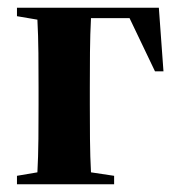

<svg xmlns="http://www.w3.org/2000/svg" viewBox="-20 -478 456 498"><path d="M24 -436 77 -427C80 -375 80 -305 80 -251V-207C80 -153 80 -82 77 -31L24 -22V0H276V-22L216 -31C213 -82 213 -153 213 -207V-251C213 -307 213 -379 216 -431H316L382 -293H404L392 -458H24Z"/></svg>

Font: Source Serif 4 Display
Style: Bold
Weight: 700
Designer: Frank Grießhammer
Foundry: Adobe Systems Incorporated
Version: Version 4.004;hotconv 1.0.117;makeotfexe 2.5.65602